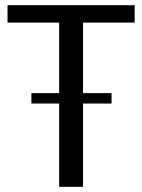

<svg xmlns="http://www.w3.org/2000/svg" viewBox="-20 -720 548 740"><path d="M499 -700V-633H255L300 -672V0H208V-672L252 -633H9V-700ZM410 -361V-321H101V-361Z"/></svg>

Font: Pathway Extreme 72pt Medium
Style: Regular
Weight: 500
Designer: Eduardo Rodriguez Tunni
Foundry: Eduardo Rodriguez Tunni
Version: Version 1.001;gftools[0.9.26]